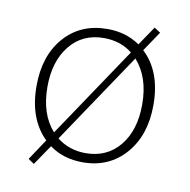

<svg xmlns="http://www.w3.org/2000/svg" viewBox="-68 -590 697 705"><g transform="rotate(10 280.0 -238.0)"><path d="M103 47 81 32 133 -46Q63 -114 63 -237Q63 -350 123.5 -419Q184 -488 284 -488Q353 -488 405 -452L453 -523L476 -508L426 -434Q498 -367 498 -242Q498 -129 437 -59.5Q376 10 278 10Q206 10 154 -28ZM103 -241Q103 -139 156 -80L383 -418Q339 -453 277 -453Q197 -453 150 -394.5Q103 -336 103 -241ZM283 -25Q362 -25 409.5 -82.5Q457 -140 457 -237Q457 -339 403 -399L176 -61Q221 -25 283 -25Z"/></g></svg>

Font: Cantarell Light
Style: Regular
Weight: 300
Designer: Dave Crossland, Nikolaus Waxweiler, Florian Fecher, Jacques Le Bailly, Eben Sorkin, Alexei Vanyashin, Alexios Zavras, Em
Version: Version 0.303